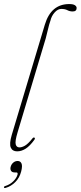

<svg xmlns="http://www.w3.org/2000/svg" viewBox="-24 -739 398 947"><path d="M317.5 -719Q337 -719 345.5 -713.2Q354 -707.5 354 -699.5Q354 -682.5 334.5 -682.5Q320 -682.5 308.2 -688.8Q296.5 -695 278.5 -695Q261 -695 245.5 -677.5Q230 -660 225 -638Q217.5 -616.5 213 -595.8Q208.5 -575 201.5 -549.5L62.5 -85.5Q49.5 -42 53.5 -27Q57.5 -12 72 -12Q84 -12 99 -20.5Q114 -29 135 -55Q140.5 -63 146 -60Q150.5 -57 145.5 -49.5Q123.5 -19 102.8 -5.8Q82 7.5 60.5 7.5Q37.5 7.5 29.2 -11Q21 -29.5 34 -73.5L197 -617Q227.5 -719 317.5 -719ZM48.5 111.5Q35.5 111.5 30.5 103.5Q25.5 95.5 28.5 84Q32 71 41.5 63Q51 55 63 55Q76.5 55 82 67.2Q87.5 79.5 80.5 106.5Q72.5 138 51.5 159Q30.5 180 4.5 187.5Q-3 190 -4.5 185.5Q-4.5 180 2 178.5Q25 171.5 41.5 155.2Q58 139 62.5 122Q65 111.5 56.5 111.5Z"/></svg>

Font: Fraunces 144pt Soft Thin
Style: Italic
Weight: 100
Italic angle: -16°
Version: Version 1.000;[0bf87f6ff]